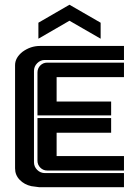

<svg xmlns="http://www.w3.org/2000/svg" viewBox="-20 -783 582 803"><path d="M400.9 -621.1 270.5 -696.3 140.6 -621.1V-688L270.5 -763.2L400.9 -688ZM111.3 -4.4Q82 -10.7 62.5 -30.8Q43 -50.8 43 -79.1V-510.3Q43 -541.5 74.2 -566.4Q107.9 -590.8 146.5 -590.8H498.5V-532.2H167.5Q148.9 -532.2 135.5 -518.6Q122.1 -504.9 122.1 -486.3V-104.5Q122.1 -85.9 135.5 -72.5Q148.9 -59.1 168 -59.1H498.5V0H144.5ZM444.8 -228H216.8V-130.4H498.5V-69.8H177.7Q160.6 -69.8 148.7 -81.8Q136.7 -93.8 136.7 -110.8V-289.1H444.8ZM136.7 -479.5Q136.7 -497.1 148.4 -509Q160.2 -521 177.2 -521H498.5V-460.4H216.8V-358.4H444.8V-300.3H136.7Z"/></svg>

Font: Ebtekar Inline 2
Style: Inline-2
Weight: 500
Designer: Arman Khorramak
Foundry: Arman Khorramak
Version: Version 2.000